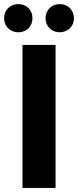

<svg xmlns="http://www.w3.org/2000/svg" viewBox="-27 -920 382 940"><path d="M63 -762C102 -762 132 -790 132 -831C132 -872 102 -900 63 -900C24 -900 -7 -872 -7 -831C-7 -790 24 -762 63 -762ZM265 -762C304 -762 335 -790 335 -831C335 -872 304 -900 265 -900C227 -900 196 -872 196 -831C196 -790 227 -762 265 -762ZM83 0H245V-700H83Z"/></svg>

Font: AWKNG-Font
Style: Bold
Weight: 700
Designer: Awakening Church
Foundry: Awakening Church
Version: Version 1.700;PS 001.700;hotconv 1.0.88;makeotf.lib2.5.64775